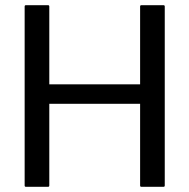

<svg xmlns="http://www.w3.org/2000/svg" viewBox="-20 -720 730 740"><path d="M525 -700H610Q615 -700 615 -695V-5Q615 0 610 0H525Q520 0 520 -5V-320H170V-5Q170 0 165 0H80Q75 0 75 -5V-695Q75 -700 80 -700H165Q170 -700 170 -695V-395H520V-695Q520 -700 525 -700Z"/></svg>

Font: MFEK Sans
Style: Regular
Weight: 400
Designer: Owen Earl
Foundry: indestructible type*
Version: Version 0.001; ttfautohint (v1.8.4.7-5d5b)